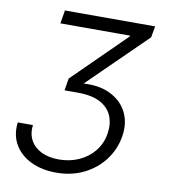

<svg xmlns="http://www.w3.org/2000/svg" viewBox="-83 -613 773 878"><g transform="rotate(10 304.0 -174.5)"><path d="M235.8 193.8Q170.4 193.8 119.9 169.9Q69.3 146 43 101.6Q16.6 57.1 23.9 -2H94.2Q89.4 39.1 106.2 69.3Q123 99.6 157 116Q190.9 132.3 237.8 132.3Q287.6 132.3 330.1 113.5Q372.6 94.7 400.9 60.1Q429.2 25.4 437 -21Q444.8 -67.9 429.9 -104.5Q415 -141.1 376 -162.4Q336.9 -183.6 270.5 -183.6H209L218.3 -239.7L460 -478L460.4 -481.9H137.2L147.5 -543.5H566.4L557.1 -491.2L274.9 -214.8L276.9 -228.5Q357.4 -235.8 412.1 -209.5Q466.8 -183.1 491.5 -133.8Q516.1 -84.5 505.4 -21Q495.1 40 458.5 88.6Q421.9 137.2 364.7 165.5Q307.6 193.8 235.8 193.8Z"/></g></svg>

Font: Inter 16pt Light
Style: Italic
Weight: 300
Italic angle: -9.3988°
Version: Version 4.001;git-66647c0bb